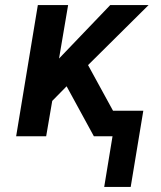

<svg xmlns="http://www.w3.org/2000/svg" viewBox="-20 -540 640 761"><path d="M498 201H393L426 0H352L244 -198L187 -140L163 0H44L130 -520H250L214 -308L417 -520H569L329 -282L428 -101H548Z"/></svg>

Font: Iosevka SS04 Extended
Style: Bold Italic
Weight: 700
Width: 7
Italic angle: -9°
Monospace: yes
Designer: Belleve Invis
Foundry: Belleve Invis
Version: Version 19.0.0; ttfautohint (v1.8.4)